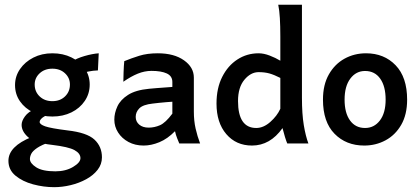

<svg xmlns="http://www.w3.org/2000/svg" viewBox="-20 -606 1773 811"><path d="M208.5 184.6Q164.1 184.6 119.6 172.6Q75.2 160.6 45.4 136Q15.6 111.3 15.6 73.2Q15.6 12.2 113.8 -27.3Q113.8 -27.3 125.5 -25.6Q137.2 -23.9 152.8 -21.2Q168.5 -18.6 180.7 -14.9Q192.9 -11.2 193.8 -7.3Q155.3 6.3 136.7 19Q118.2 31.7 112.3 43.2Q106.4 54.7 106.4 65.9Q106.4 83.5 132.8 100.6Q159.2 117.7 213.9 117.7Q257.3 117.7 288.6 99.1Q319.8 80.6 319.8 62Q319.8 42 294.7 28.1Q269.5 14.2 199.7 5.9Q125.5 -2.4 98.4 -26.9Q71.3 -51.3 71.3 -78.6Q71.3 -95.2 85.4 -114.5Q99.6 -133.8 126 -144.5L204.6 -127.9Q172.9 -119.6 160.2 -109.6Q147.5 -99.6 147.5 -90.8Q147.5 -80.6 171.1 -72.3Q194.8 -64 265.1 -55.2Q347.2 -45.9 378.9 -16.4Q410.6 13.2 410.6 58.6Q410.6 87.9 392.3 111.3Q374 134.8 344 151.1Q314 167.5 278.6 176Q243.2 184.6 208.5 184.6ZM201.2 -113.8Q156.7 -113.8 121.1 -130.9Q85.4 -147.9 64.5 -178Q43.5 -208 43.5 -246.6Q43.5 -283.7 64.5 -314.2Q85.4 -344.7 121.1 -362.8Q156.7 -380.9 201.2 -380.9Q246.1 -380.9 281.7 -363.5Q317.4 -346.2 338.1 -316.4Q358.9 -286.6 358.9 -249Q358.9 -210.4 338.1 -179.7Q317.4 -148.9 281.7 -131.3Q246.1 -113.8 201.2 -113.8ZM201.2 -178.7Q233.9 -178.7 254.6 -198.7Q275.4 -218.8 275.4 -249Q275.4 -276.9 254.6 -296.4Q233.9 -315.9 201.2 -315.9Q168.5 -315.9 147.5 -296.4Q126.5 -276.9 126.5 -249Q126.5 -218.8 147.5 -198.7Q168.5 -178.7 201.2 -178.7ZM303.7 -288.6 279.8 -344.2Q304.2 -359.9 337.2 -369.4Q370.1 -378.9 397 -380.9L393.6 -308.6Q373.5 -308.1 351.3 -303.5Q329.1 -298.8 303.7 -288.6Z M586.4 8.8Q550.8 8.8 522.7 -6.3Q494.6 -21.5 478.8 -46.4Q462.9 -71.3 462.9 -100.6Q462.9 -128.4 475.8 -156.5Q488.8 -184.6 520.8 -205.1Q552.7 -225.6 609.4 -231Q621.6 -232.4 642.1 -233.9Q662.6 -235.4 681.4 -236.8Q700.2 -238.3 708 -238.8V-259.8Q708 -284.7 684.6 -295.7Q661.1 -306.6 620.1 -306.6Q590.8 -306.6 562 -294.9Q533.2 -283.2 501 -260.7Q501 -272.9 502 -300.8Q502.9 -328.6 504.9 -347.7Q534.7 -359.9 568.1 -370.4Q601.6 -380.9 646.5 -380.9Q715.3 -380.9 757.1 -351.3Q798.8 -321.8 798.8 -278.3V-135.3Q798.8 -95.7 806.2 -63.2Q813.5 -30.8 825.2 0H737.3Q733.9 -8.3 728.3 -22Q722.7 -35.6 719.2 -51.8Q687.5 -19.5 653.3 -5.4Q619.1 8.8 586.4 8.8ZM607.9 -66.9Q632.3 -66.9 655.8 -77.1Q679.2 -87.4 708 -126V-176.3Q699.7 -175.8 684.1 -174.6Q668.5 -173.3 651.9 -171.6Q635.3 -169.9 625 -168.5Q584 -164.1 568.6 -148.4Q553.2 -132.8 553.2 -112.3Q553.2 -92.3 568.1 -79.6Q583 -66.9 607.9 -66.9Z M1044.4 8.8Q977.1 8.8 935.8 -39.6Q894.5 -87.9 894.5 -168.5Q894.5 -233.4 918.5 -281Q942.4 -328.6 982.7 -354.7Q1022.9 -380.9 1072.3 -380.9Q1094.2 -380.9 1119.1 -371.3Q1144 -361.8 1164.1 -349.6V-452.1Q1164.1 -496.1 1162.1 -529.5Q1160.2 -563 1155.3 -585.9H1255.4V-193.8Q1255.4 -124.5 1263.2 -77.6Q1271 -30.8 1282.7 0H1193.4Q1189.5 -8.8 1183.8 -27.1Q1178.2 -45.4 1173.3 -64.9Q1121.1 8.8 1044.4 8.8ZM1062.5 -65.4Q1092.8 -65.4 1121.6 -90.8Q1150.4 -116.2 1164.1 -146.5V-276.9Q1138.2 -290 1118.2 -295.7Q1098.1 -301.3 1072.3 -301.3Q1039.1 -301.3 1012.2 -269Q985.4 -236.8 985.4 -179.2Q985.4 -65.4 1062.5 -65.4Z M1518.6 8.8Q1441.9 8.8 1393.1 -41Q1344.2 -90.8 1344.2 -185.1Q1344.2 -248 1369.1 -291.7Q1394 -335.4 1435.3 -358.2Q1476.6 -380.9 1525.9 -380.9Q1602.5 -380.9 1651.1 -330.3Q1699.7 -279.8 1699.7 -185.1Q1699.7 -122.1 1674.8 -78.9Q1649.9 -35.6 1608.6 -13.4Q1567.4 8.8 1518.6 8.8ZM1522 -65.4Q1560.5 -65.4 1584.7 -97.2Q1608.9 -128.9 1608.9 -185.1Q1608.9 -241.7 1585.9 -273.9Q1563 -306.2 1522 -306.2Q1483.9 -306.2 1459.7 -273.9Q1435.5 -241.7 1435.5 -185.1Q1435.5 -128.9 1458.5 -97.2Q1481.4 -65.4 1522 -65.4Z"/></svg>

Font: Harmattan SemiBold
Style: Regular
Weight: 600
Designer: George W. Nuss III and SIL International
Foundry: SIL International
Version: Version 4.000